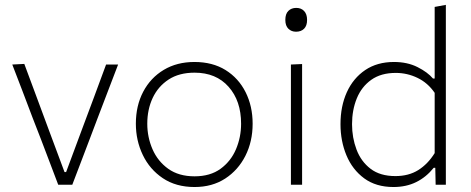

<svg xmlns="http://www.w3.org/2000/svg" viewBox="-20 -760 1936 790"><path d="M219.5 0Q202 -46.5 183.8 -94.2Q165.5 -142 148.5 -187L114.5 -274.5Q94 -329 72.8 -384.5Q51.5 -440 30.5 -494.5L80 -497Q105.5 -428.5 130.5 -361.2Q155.5 -294 181 -225L245.5 -52H252L316.5 -225.5Q342.5 -294.5 367.2 -361.2Q392 -428 416.5 -494.5H466Q445 -440 423.8 -384.2Q402.5 -328.5 381.5 -273.5L348 -185Q330 -138 312.8 -92.5Q295.5 -47 277.5 0Z M780.5 9.5Q704 9.5 650 -26.8Q596 -63 567.5 -122.5Q539 -182 539 -251Q539 -325 569.2 -382.5Q599.5 -440 653.8 -472.5Q708 -505 780 -505Q854.5 -505 908 -471.8Q961.5 -438.5 990.5 -380.8Q1019.5 -323 1019.5 -251Q1019.5 -178 989.8 -119Q960 -60 906.5 -25.2Q853 9.5 780.5 9.5ZM780.5 -34.5Q845 -34.5 887.5 -65.5Q930 -96.5 951 -146Q972 -195.5 972 -251Q972 -345 920.5 -403Q869 -461 780.5 -461Q717 -461 673.8 -432.8Q630.5 -404.5 608.2 -357Q586 -309.5 586 -251Q586 -195.5 607.5 -146Q629 -96.5 672.2 -65.5Q715.5 -34.5 780.5 -34.5Z M1177 0V-494.5L1223 -496.5V0ZM1198 -629.5Q1179 -629.5 1166.5 -641.8Q1154 -654 1154 -678Q1154 -703 1166.5 -715.2Q1179 -727.5 1199 -727.5Q1219 -727.5 1231.2 -714.8Q1243.5 -702 1243.5 -678Q1243.5 -654 1231.2 -641.8Q1219 -629.5 1198 -629.5Z M1599 9.5Q1527 9.5 1478.5 -26.2Q1430 -62 1405.5 -120.8Q1381 -179.5 1381 -249Q1381 -323 1407.2 -380.8Q1433.5 -438.5 1482.8 -471.8Q1532 -505 1601 -505Q1656 -505 1697.8 -484Q1739.5 -463 1761.5 -437H1768.5V-731.5L1814.5 -740V0H1772.5L1771 -69.5H1764.5Q1733.5 -31 1692.5 -10.8Q1651.5 9.5 1599 9.5ZM1607 -35.5Q1661.5 -35.5 1701 -60.2Q1740.5 -85 1768.5 -130V-378Q1740.5 -419 1698 -439.5Q1655.5 -460 1608.5 -460Q1547.5 -460 1507.5 -431.5Q1467.5 -403 1448 -355Q1428.5 -307 1428.5 -249Q1428.5 -193.5 1447 -144.5Q1465.5 -95.5 1504.8 -65.5Q1544 -35.5 1607 -35.5Z"/></svg>

Font: Commissioner ExtraLight
Style: Regular
Weight: 200
Designer: Kostas Bartsokas
Foundry: Kostas Bartsokas
Version: Version 1.000; ttfautohint (v1.8.3)